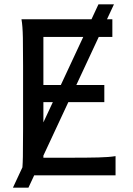

<svg xmlns="http://www.w3.org/2000/svg" viewBox="-20 -801 606 877"><path d="M178.2 -412.6H456.5V-334.5H178.2V-80.6H307.1Q379.4 -80.6 429 -81.8Q478.5 -83 507.8 -87.9V0H78.1Q83.5 -29.3 84.5 -84.7Q85.4 -140.1 85.4 -212.4V-500.5Q85.4 -572.8 84.5 -628.2Q83.5 -683.6 78.1 -712.9H493.2V-632.3H178.2ZM429.7 -781.2H500.5L109.9 56.2H39.1Z"/></svg>

Font: Andika LitF DSA DSG
Style: Regular
Weight: 400
Designer: Victor Gaultney, Annie Olsen, Julie Remington, Don Collingsworth, Eric Hays, Becca Hirsbrunner
Foundry: SIL International
Version: Version 6.200 ; LitF DSA DSG; ttfautohint (v1.8.3.10-c5d8)